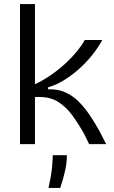

<svg xmlns="http://www.w3.org/2000/svg" viewBox="-20 -713 565 950"><path d="M79 0V-693H153V-296Q195 -316 234.5 -343.5Q274 -371 307 -402Q340 -433 364 -463Q388 -493 399 -515H486Q466 -478 436.5 -441Q407 -404 370.5 -371.5Q334 -339 294.5 -315Q255 -291 218 -281V-271Q264 -273 301 -257Q338 -241 367.5 -212Q397 -183 422.5 -145.5Q448 -108 472 -65L505 0H421L397 -49Q368 -101 337.5 -142.5Q307 -184 268.5 -208.5Q230 -233 177 -233H153V0ZM220 217Q234 154 237.5 114.5Q241 75 241 55H311Q311 91 302 132Q293 173 278 217Z"/></svg>

Font: Bricolage Grotesque 24pt Light
Style: Regular
Weight: 300
Designer: Mathieu Triay
Foundry: Atelier Triay
Version: Version 1.001;gftools[0.9.33.dev8+g029e19f]